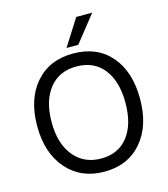

<svg xmlns="http://www.w3.org/2000/svg" viewBox="-128 -983 956 1091"><g transform="rotate(-15 350.0 -437.5)"><path d="M393 -727H324L423 -883H517ZM350.5 -611Q248 -611 190.5 -538.5Q133 -466 133 -340.5Q133 -215 192.5 -142Q252 -69 353 -69Q454 -69 510.5 -141Q567 -213 567 -340Q567 -467 510 -539Q453 -611 350.5 -611ZM351.5 -687Q492 -687 572.5 -593.5Q653 -500 653 -340.5Q653 -181 571.5 -86.5Q490 8 352 8Q214 8 131 -87Q48 -182 48 -340.5Q48 -499 129.5 -593Q211 -687 351.5 -687Z"/></g></svg>

Font: Hind Mysuru
Style: Regular
Weight: 400
Designer: Manushi Parikh, Hitesh Malaviya
Foundry: Indian Type Foundry
Version: Version 0.703;PS 1.0;hotconv 1.0.86;makeotf.lib2.5.63406